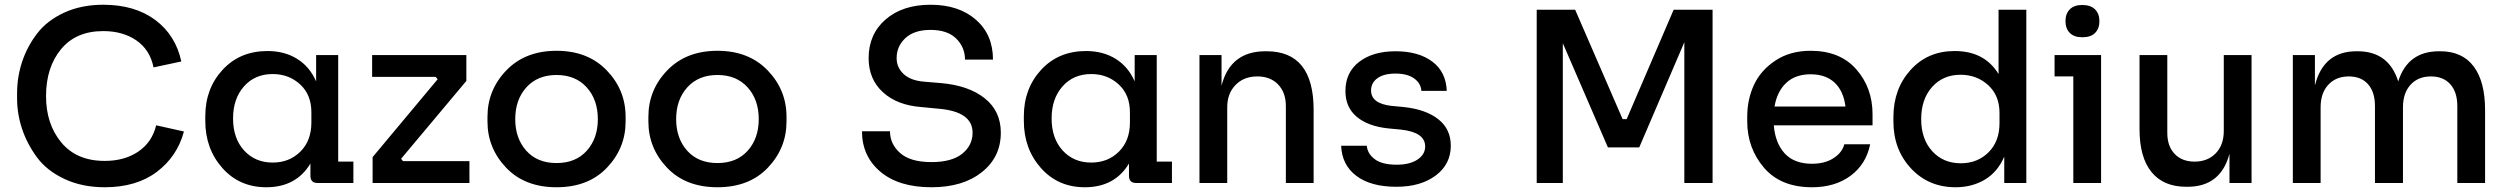

<svg xmlns="http://www.w3.org/2000/svg" viewBox="-20 -771 10568 809"><path d="M421 18Q326 18 251.5 -17Q177 -52 135.5 -108.5Q94 -165 73 -228Q52 -291 52 -356V-378Q52 -447 73.5 -511.5Q95 -576 137 -630.5Q179 -685 251 -718Q323 -751 415 -751Q548 -751 634 -687Q720 -623 744 -512L627 -487Q612 -561 555 -600.5Q498 -640 415 -640Q300 -640 237 -563.5Q174 -487 174 -366Q174 -248 238.5 -170.5Q303 -93 421 -93Q505 -93 563 -132.5Q621 -172 638 -243L755 -217Q727 -112 641 -47Q555 18 421 18Z M1318 0Q1288 0 1288 -30V-82Q1228 18 1102 18Q989 18 917 -63Q845 -144 845 -262V-281Q845 -398 918 -477Q991 -556 1107 -556Q1179 -556 1232 -523Q1285 -490 1312 -428V-539H1405V-90H1469V0ZM1129 -86Q1199 -86 1245.5 -132Q1292 -178 1292 -255V-298Q1292 -372 1244.5 -415.5Q1197 -459 1129 -459Q1054 -459 1008 -407Q962 -355 962 -272Q962 -188 1008.5 -137Q1055 -86 1129 -86Z M1550 0V-109L1824 -437L1816 -447H1548V-539H1945V-430L1670 -102L1678 -92H1958V0Z M2034 -259V-279Q2034 -392 2113.5 -474.5Q2193 -557 2325 -557Q2457 -557 2536.5 -474.5Q2616 -392 2616 -279V-259Q2616 -147 2537.5 -64.5Q2459 18 2325 18Q2191 18 2112.5 -64.5Q2034 -147 2034 -259ZM2499 -269Q2499 -351 2452 -403Q2405 -455 2325 -455Q2245 -455 2198 -403Q2151 -351 2151 -269Q2151 -188 2197.5 -136Q2244 -84 2325 -84Q2406 -84 2452.5 -136Q2499 -188 2499 -269Z M2712 -259V-279Q2712 -392 2791.5 -474.5Q2871 -557 3003 -557Q3135 -557 3214.5 -474.5Q3294 -392 3294 -279V-259Q3294 -147 3215.5 -64.5Q3137 18 3003 18Q2869 18 2790.5 -64.5Q2712 -147 2712 -259ZM3177 -269Q3177 -351 3130 -403Q3083 -455 3003 -455Q2923 -455 2876 -403Q2829 -351 2829 -269Q2829 -188 2875.5 -136Q2922 -84 3003 -84Q3084 -84 3130.5 -136Q3177 -188 3177 -269Z M3905 18Q3767 18 3689.5 -47.5Q3612 -113 3612 -218H3730Q3730 -164 3773 -126Q3816 -88 3905 -88Q3990 -88 4034 -123Q4078 -158 4078 -212Q4078 -301 3934 -313L3861 -320Q3759 -328 3699.5 -383Q3640 -438 3640 -526Q3640 -627 3711.5 -689Q3783 -751 3901 -751Q4020 -751 4092 -688Q4164 -625 4164 -520H4046Q4046 -572 4009 -608.5Q3972 -645 3901 -645Q3832 -645 3795 -610.5Q3758 -576 3758 -526Q3758 -487 3787 -459.5Q3816 -432 3872 -427L3944 -421Q4061 -411 4129 -357Q4197 -303 4197 -212Q4197 -109 4117 -45.5Q4037 18 3905 18Z M4767 0Q4737 0 4737 -30V-82Q4677 18 4551 18Q4438 18 4366 -63Q4294 -144 4294 -262V-281Q4294 -398 4367 -477Q4440 -556 4556 -556Q4628 -556 4681 -523Q4734 -490 4761 -428V-539H4854V-90H4918V0ZM4578 -86Q4648 -86 4694.5 -132Q4741 -178 4741 -255V-298Q4741 -372 4693.5 -415.5Q4646 -459 4578 -459Q4503 -459 4457 -407Q4411 -355 4411 -272Q4411 -188 4457.5 -137Q4504 -86 4578 -86Z M5034 0V-539H5127V-410Q5164 -555 5312 -555H5317Q5515 -555 5515 -308V0H5398V-324Q5398 -381 5365.5 -415Q5333 -449 5278 -449Q5221 -449 5186 -413Q5151 -377 5151 -319V0Z M5864 16Q5756 16 5695 -30Q5634 -76 5631 -157H5739Q5742 -123 5773 -100Q5804 -77 5865 -77Q5920 -77 5952.5 -98.5Q5985 -120 5985 -154Q5985 -214 5882 -225L5829 -230Q5744 -239 5696.5 -279Q5649 -319 5649 -387Q5649 -466 5707 -510.5Q5765 -555 5860 -555Q5957 -555 6015 -511.5Q6073 -468 6076 -388H5969Q5967 -420 5938.5 -440.5Q5910 -461 5860 -461Q5811 -461 5784 -441.5Q5757 -422 5757 -390Q5757 -335 5842 -325L5895 -320Q5988 -310 6040.5 -268.5Q6093 -227 6093 -157Q6093 -79 6029.5 -31.5Q5966 16 5864 16Z M6455 0V-730H6617L6817 -269H6834L7032 -730H7196V0H7077V-593L6887 -150H6755L6565 -589V0Z M7615 18Q7483 18 7412.5 -64.5Q7342 -147 7342 -260V-279Q7342 -352 7370.5 -413.5Q7399 -475 7461 -516Q7523 -557 7609 -557Q7733 -557 7801.5 -479Q7870 -401 7870 -290V-243H7454Q7460 -168 7500 -124.5Q7540 -81 7615 -81Q7669 -81 7705.5 -104.5Q7742 -128 7751 -163H7860Q7843 -79 7777.5 -30.5Q7712 18 7615 18ZM7457 -322H7756Q7748 -387 7710.5 -422.5Q7673 -458 7609 -458Q7545 -458 7506.5 -422Q7468 -386 7457 -322Z M8220 18Q8106 18 8032 -61.5Q7958 -141 7958 -259V-278Q7958 -396 8030 -476Q8102 -556 8216 -556Q8342 -556 8401 -459V-730H8518V0H8425V-111Q8397 -46 8343 -14Q8289 18 8220 18ZM8242 -83Q8312 -83 8358.5 -129Q8405 -175 8405 -252V-295Q8405 -369 8357 -412.5Q8309 -456 8241 -456Q8167 -456 8121 -404.5Q8075 -353 8075 -269Q8075 -185 8121.5 -134Q8168 -83 8242 -83Z M8754 -614Q8719 -614 8701 -632.5Q8683 -651 8683 -682Q8683 -713 8701 -731.5Q8719 -750 8754 -750Q8789 -750 8807.5 -731.5Q8826 -713 8826 -682Q8826 -651 8808 -632.5Q8790 -614 8754 -614ZM8716 0V-449H8637V-539H8833V0Z M9192 16Q9096 16 9045.5 -46Q8995 -108 8995 -227V-539H9112V-211Q9112 -155 9143 -122.5Q9174 -90 9227 -90Q9282 -90 9316 -125Q9350 -160 9350 -219V-539H9467V0H9374V-123Q9337 16 9197 16Z M9641 0V-539H9734V-411Q9770 -555 9909 -555H9914Q10045 -555 10085 -428Q10125 -555 10257 -555H10262Q10355 -555 10403 -491Q10451 -427 10451 -307V0H10334V-324Q10334 -383 10304.5 -416Q10275 -449 10223 -449Q10169 -449 10137 -414Q10105 -379 10105 -319V0H9987V-324Q9987 -383 9958 -416Q9929 -449 9877 -449Q9823 -449 9790.5 -414Q9758 -379 9758 -319V0Z"/></svg>

Font: Cazoo Sans Medium
Style: Regular
Weight: 500
Designer: Jonathan Barnbrook, Julián Moncada
Foundry: Barnbrook Fonts
Version: Version 2.000;Glyphs 3.3 (3337)